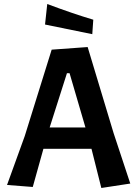

<svg xmlns="http://www.w3.org/2000/svg" viewBox="-20 -930 683 955"><path d="M484 5 435 -190H196L143 0L15 -10L103 -253L237 -683L416 -696L545 -268L628 -17ZM326 -566H313L227 -296H405ZM204 -808 215 -910Q343 -862 444 -832L439 -760Z"/></svg>

Font: Acme
Style: Regular
Weight: 400
Designer: Juan Pablo del Peral
Foundry: Juan Pablo del Peral
Version: Version 1.002